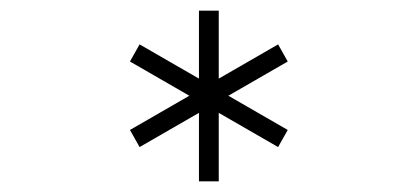

<svg xmlns="http://www.w3.org/2000/svg" viewBox="-20 -716 780 359"><path d="M500 -441 389 -505V-377H352V-505L241 -441L223 -473L334 -537L223 -601L241 -633L352 -569V-696H389V-569L500 -633L518 -601L407 -537L518 -473Z"/></svg>

Font: Major Mono Display
Style: Regular
Weight: 400
Designer: Emre Parlak
Foundry: Emre Parlak
Version: Version 2.000; ttfautohint (v1.8) -l 8 -r 50 -G 200 -x 14 -D